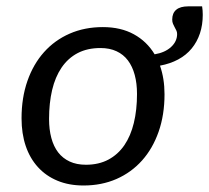

<svg xmlns="http://www.w3.org/2000/svg" viewBox="-20 -569 649 596"><path d="M299.3 -484.9Q355 -484.9 395.5 -462.6Q436 -440.4 460 -400.4Q492.2 -405.8 511 -423.1Q529.8 -440.4 529.8 -463.4Q529.8 -469.7 527.3 -474.6Q524.9 -479.5 522.2 -484.4Q519.5 -489.3 517.1 -494.9Q514.6 -500.5 514.6 -508.3Q514.6 -528.3 527.1 -538.8Q539.6 -549.3 564.5 -549.3H607.4Q608.4 -544.4 608.9 -536.4Q609.4 -528.3 609.4 -522.9Q609.4 -491.7 600.6 -465.3Q591.8 -439 575 -418.5Q558.1 -397.9 533.2 -384.5Q508.3 -371.1 476.6 -365.2Q490.7 -325.2 490.7 -276.4Q490.7 -212.4 472.4 -160.2Q454.1 -107.9 420.9 -70.8Q387.7 -33.7 341.6 -13.4Q295.4 6.8 239.3 6.8Q193.8 6.8 158.2 -8.1Q122.6 -22.9 97.7 -50.3Q72.8 -77.6 59.8 -116Q46.9 -154.3 46.9 -201.7Q46.9 -265.6 65.2 -317.9Q83.5 -370.1 116.7 -407.2Q149.9 -444.3 196.3 -464.6Q242.7 -484.9 299.3 -484.9ZM246.6 -57.6Q286.6 -57.6 316.4 -73.5Q346.2 -89.4 366 -118.2Q385.7 -147 395.5 -187.5Q405.3 -228 405.3 -277.3Q405.3 -310.1 398.2 -336.4Q391.1 -362.8 377.2 -381.3Q363.3 -399.9 341.8 -409.9Q320.3 -419.9 292 -419.9Q251 -419.9 220.9 -404.1Q190.9 -388.2 171.1 -359.1Q151.4 -330.1 141.8 -289.6Q132.3 -249 132.3 -199.7Q132.3 -167 139.4 -140.6Q146.5 -114.3 160.6 -95.9Q174.8 -77.6 196.3 -67.6Q217.8 -57.6 246.6 -57.6Z"/></svg>

Font: Carlito
Style: Italic
Weight: 400
Italic angle: -7°
Designer: Lukasz Dziedzic
Foundry: tyPoland Lukasz Dziedzic
Version: Version 1.104